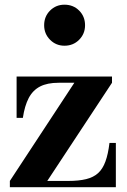

<svg xmlns="http://www.w3.org/2000/svg" viewBox="-20 -778 527 798"><path d="M21 0V-26L289 -434H223.5Q176.5 -434 146.5 -418.5Q116.5 -403 99.5 -370.8Q82.5 -338.5 75 -288H49V-460H445.5V-434L176.5 -26H264Q307.5 -26 338 -33.5Q368.5 -41 387.8 -58.5Q407 -76 418.2 -106.8Q429.5 -137.5 435 -184H461.5V0ZM248 -588Q212.5 -588 188 -612.8Q163.5 -637.5 163.5 -673Q163.5 -709.5 188 -734Q212.5 -758.5 248 -758.5Q284.5 -758.5 309 -734Q333.5 -709.5 333.5 -673Q333.5 -637.5 309 -612.8Q284.5 -588 248 -588Z"/></svg>

Font: Bodoni Moda 9pt
Style: Bold
Weight: 700
Designer: Owen Earl
Foundry: indestructible type
Version: Version 2.005